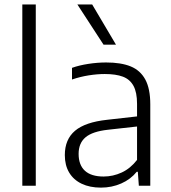

<svg xmlns="http://www.w3.org/2000/svg" viewBox="-20 -828 763 856"><path d="M79.5 0V-808H139.5V0Z M650 -363V0H599L594.5 -62H589.5Q562.5 -28.5 520.5 -10Q478.5 8.5 430 8.5Q380.5 8.5 344.2 -8.8Q308 -26 288.5 -58.5Q269 -91 269 -136.5Q269 -206.5 314.5 -245Q360 -283.5 458 -294L591 -309V-365Q591 -416.5 575 -445.5Q559 -474.5 527.8 -486.2Q496.5 -498 447 -498Q413.5 -498 375.5 -492Q337.5 -486 301 -473.5V-525.5Q333 -537 373.8 -543.2Q414.5 -549.5 453 -549.5Q519.5 -549.5 562.5 -532Q605.5 -514.5 627.8 -473.5Q650 -432.5 650 -363ZM591 -115V-264L461 -249.5Q392.5 -242 361.5 -216Q330.5 -190 330.5 -142Q330.5 -92.5 358.5 -66.8Q386.5 -41 442 -41Q484 -41 522.8 -59Q561.5 -77 591 -115ZM441.5 -629 325 -808H391L497 -629Z"/></svg>

Font: Encode Sans Light
Style: Regular
Weight: 300
Designer: Multiple Designers
Foundry: Impallari Type
Version: Version 2.000